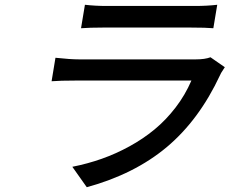

<svg xmlns="http://www.w3.org/2000/svg" viewBox="-20 -741 996 808"><path d="M865.8 -500 926.1 -458.1Q924 -454.9 918.9 -447.1Q913.7 -439.3 910.5 -433.9Q907.3 -428.6 906.2 -425.1Q818.2 -236.5 682.2 -122.3Q546.2 -8.2 345.2 46.9L284.4 -39.1Q348.7 -51.8 408.2 -72.8Q467.7 -93.8 525 -125.2Q582.4 -156.6 630.3 -196.2Q678.3 -235.8 718.8 -288.4Q759.2 -340.9 785.5 -402H298.3Q233.3 -402 197.1 -399.1L213.4 -497.9Q276.3 -491.1 313.2 -491.1H803.3Q842.7 -491.1 865.8 -500ZM321 -622.2 337.4 -720.9Q381.7 -715.9 427.6 -715.9H800.8Q851.2 -715.9 894.2 -720.9L877.8 -622.2Q846.2 -625 784.4 -625H412.3Q357.6 -625 321 -622.2Z"/></svg>

Font: Karasuma Gothic
Style: Medium Italic
Weight: 500
Italic angle: 9.39998°
Designer: Rasmus Andersson / Ryoko Nishizuka
Foundry: Genbu
Version: Version 1.00